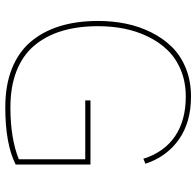

<svg xmlns="http://www.w3.org/2000/svg" viewBox="-28 -712 750 734"><g transform="rotate(90 347.0 -345.0)"><path d="M608.9 -315.9V-29.8Q530.3 9.8 390.1 9.8Q306.6 9.8 243.4 -15.1Q180.2 -40 140.1 -86.9Q100.1 -133.8 80.1 -198.5Q60.1 -263.2 60.1 -345.2Q60.1 -400.9 70.6 -451.9Q81.1 -502.9 103.8 -548.3Q126.5 -593.8 159.7 -627.4Q192.9 -661.1 241.5 -680.7Q290 -700.2 349.1 -700.2Q447.3 -700.2 513.2 -653.8Q579.1 -607.4 606 -525.9L586.9 -518.1Q562 -597.2 501.5 -638.7Q440.9 -680.2 349.1 -680.2Q293.5 -680.2 248 -661.4Q202.6 -642.6 171.9 -610.8Q141.1 -579.1 120.1 -535.9Q99.1 -492.7 89.6 -445.1Q80.1 -397.5 80.1 -345.2Q80.1 -267.1 98.6 -206.1Q117.2 -145 154.5 -100.8Q191.9 -56.6 251.5 -33.2Q311 -9.8 390.1 -9.8Q509.3 -9.8 588.9 -42V-295.9H363.8V-315.9Z"/></g></svg>

Font: Genome Thin
Style: Regular
Weight: 250
Designer: Alfredo Marco Pradil
Version: Version 1.001